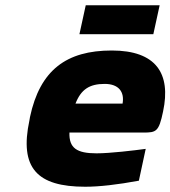

<svg xmlns="http://www.w3.org/2000/svg" viewBox="-20 -701 648 730"><path d="M600 -277C631 -422 573 -509 405 -509C233 -509 132 -435 94 -256L92 -244C53 -62 121 9 304 9C358 9 427 1 508 -14L534 -135C490 -129 398 -118 347 -118C272 -118 242 -138 244 -197H525C574 -197 584 -200 600 -277ZM267 -307C288 -361 320 -382 378 -382C431 -382 454 -352 446 -307ZM282 -571H563L587 -681H306Z"/></svg>

Font: LT Wave Text Black Italic
Style: Regular
Weight: 900
Designer: Daniel Lyons
Version: Version 2.5 (Glyphs App)